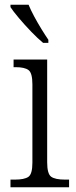

<svg xmlns="http://www.w3.org/2000/svg" viewBox="-20 -786 320 806"><path d="M24 0V-32H42Q82 -32 99 -43.5Q116 -55 116 -103V-432Q116 -480 99.5 -492Q83 -504 46 -504H37V-536H178V-105Q178 -56 195 -44Q212 -32 253 -32H270V0ZM161 -606Q139 -624 111.5 -652.5Q84 -681 59.5 -710Q35 -739 24 -756V-766H100Q109 -744 123.5 -717Q138 -690 154 -664Q170 -638 183 -619V-606Z"/></svg>

Font: Noto Serif Armenian SemiCondensed Light
Style: Regular
Weight: 300
Width: 4
Designer: Monotype Design Team
Foundry: Monotype Imaging Inc.
Version: Version 2.008; ttfautohint (v1.8.4.7-5d5b)